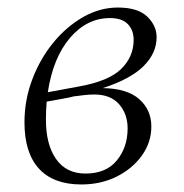

<svg xmlns="http://www.w3.org/2000/svg" viewBox="-20 -480 489 510"><path d="M382 -144Q382 -102 357 -67Q332 -32 290 -11Q248 10 196 10Q122 10 83.5 -32Q45 -74 45 -155Q45 -214 65.5 -268.5Q86 -323 121 -366Q156 -409 200.5 -434.5Q245 -460 293 -460Q346 -460 371 -436Q396 -412 396 -381Q396 -339 361.5 -304.5Q327 -270 253 -246Q318 -245 350 -216.5Q382 -188 382 -144ZM272 -432Q211 -432 166 -379.5Q121 -327 107 -235L188 -250Q268 -264 301.5 -296.5Q335 -329 335 -374Q335 -400 319.5 -416Q304 -432 272 -432ZM207 -19Q262 -19 290.5 -54Q319 -89 319 -139Q319 -177 296.5 -203Q274 -229 230 -229Q219 -229 205 -227.5Q191 -226 176 -224Q166 -221 142.5 -217Q119 -213 104 -210Q102 -187 102 -162Q102 -96 129 -57.5Q156 -19 207 -19Z"/></svg>

Font: Spectral Light
Style: Italic
Weight: 300
Italic angle: -10°
Designer: Jean-Baptiste Levee
Foundry: Production Type
Version: Version 2.001